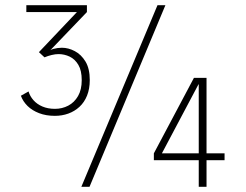

<svg xmlns="http://www.w3.org/2000/svg" viewBox="-20 -720 950 740"><path d="M191.5 -273.5Q157.5 -273.5 130.8 -283.8Q104 -294 86.2 -311.5Q68.5 -329 60.5 -351L90 -367.5Q95.5 -349 109 -333.8Q122.5 -318.5 143.5 -309.5Q164.5 -300.5 192 -300.5Q219.5 -300.5 243 -312.8Q266.5 -325 280.8 -349.8Q295 -374.5 295 -411Q295 -448 282 -470Q269 -492 248.5 -501.8Q228 -511.5 205.5 -511.5Q193.5 -511.5 179 -508Q164.5 -504.5 151.5 -499L130 -519L276.5 -673.5H81.5V-700H315V-673.5L174 -526.5Q178.5 -529.5 185.8 -531.5Q193 -533.5 201.8 -534.8Q210.5 -536 218.5 -536Q243.5 -536 268.2 -523Q293 -510 309.5 -482.8Q326 -455.5 326 -411.5Q326 -377.5 315.5 -351.5Q305 -325.5 286.2 -308.2Q267.5 -291 243.2 -282.2Q219 -273.5 191.5 -273.5ZM293.5 0 587 -700H617.5L325 0ZM746 0V-102.5H573V-129L727.5 -420H776V-129H845.5V-102.5H776V0ZM604 -129H746V-395H745Z"/></svg>

Font: Trispace Thin Thin
Style: Regular
Weight: 250
Version: Version 1.210